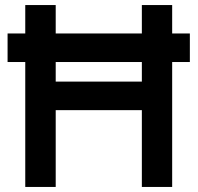

<svg xmlns="http://www.w3.org/2000/svg" viewBox="-20 -740 782 760"><path d="M80 0H200.5V-304H541.5V0H661.5V-494.5H731.5V-607.5H661.5V-720H541.5V-607.5H200.5V-720H80V-607.5H10V-494.5H80ZM200.5 -417V-494.5H541.5V-417Z"/></svg>

Font: Eudonet
Style: Bold
Weight: 700
Designer: Mikhail Sharanda
Foundry: Mikhail Sharanda
Version: Version 4.503;Glyphs 3.1.2 (3151)